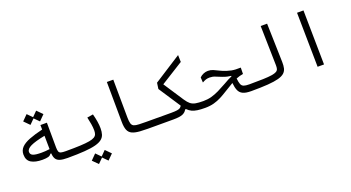

<svg xmlns="http://www.w3.org/2000/svg" viewBox="-57 -1405 4215 2304"><g transform="rotate(-20 2051.0 -253.0)"><path d="M288.6 -80.1Q197.8 -80.1 145.8 -111.6Q93.8 -143.1 93.8 -216.8Q93.8 -270.5 129.4 -307.4Q165 -344.2 235.1 -371.3Q305.2 -398.4 407.7 -422.9L406.7 -480.5H489.3L491.2 -162.6Q491.7 -127.9 498.3 -110.6Q504.9 -93.3 525.1 -87.6Q545.4 -82 585.9 -82Q606.4 -82 614.3 -74.2Q622.1 -66.4 622.1 -44.9Q622.1 -21 613.5 -9.3Q605 2.4 580.1 2.4Q518.6 2.4 482.9 -8.5Q447.3 -19.5 431.2 -45.4Q415 -71.3 412.6 -116.2H400.4Q389.6 -95.2 362.1 -87.6Q334.5 -80.1 288.6 -80.1ZM408.7 -342.8Q282.7 -317.9 224.9 -290Q167 -262.2 167 -223.6Q167 -190.9 199 -177.5Q231 -164.1 305.7 -164.1Q326.7 -164.1 356 -165.8Q385.3 -167.5 411.1 -171.4ZM417.5 -522.9 356.4 -584 295.4 -522.9 227.1 -591.8 295.4 -660.6 356.4 -599.1 417.5 -660.6 485.8 -591.8Z M580.1 2.4Q565.4 2.4 565.4 -43Q565.4 -64 571.8 -73Q578.1 -82 585.9 -82Q697.3 -82 771.2 -85.4Q845.2 -88.9 889.4 -96.9Q933.6 -105 955.6 -118.7Q977.5 -132.3 984.6 -152.3Q991.7 -172.4 991.7 -200.2Q991.7 -236.3 984.4 -280.8Q977.1 -325.2 966.3 -372.6L1042.5 -384.8Q1056.6 -333 1064.2 -285.2Q1071.8 -237.3 1071.8 -197.8Q1071.8 -153.3 1061.5 -120.1Q1051.3 -86.9 1022.7 -63.5Q994.1 -40 939.7 -25.4Q885.3 -10.7 797.4 -4.2Q709.5 2.4 580.1 2.4ZM1029.3 199.7 968.3 138.7 907.2 199.7 839.8 132.3 907.2 64 968.3 125.5 1029.3 64 1096.7 132.3Z M1752 2.4Q1740.7 2.4 1729.7 2.4Q1718.8 2.4 1708 2.4Q1650.4 2.4 1600.1 2.2Q1549.8 2 1503.9 -1Q1441.4 -5.4 1404.8 -22.5Q1368.2 -39.6 1352.5 -77.6Q1336.9 -115.7 1336.4 -182.1L1332.5 -693.4H1414.6L1418.5 -209Q1418.9 -157.7 1427 -131.3Q1435.1 -105 1457.3 -95.2Q1479.5 -85.4 1522.5 -84Q1564 -82.5 1609.6 -82.3Q1655.3 -82 1714.4 -82Q1724.6 -82 1735.6 -82Q1746.6 -82 1757.8 -82Q1781.2 -82 1781.2 -43.9Q1781.2 -19 1773.7 -8.3Q1766.1 2.4 1752 2.4Z M2337.9 2.4Q2278.8 2.4 2238 -3.4Q2197.3 -9.3 2168.2 -23.4Q2139.2 -37.6 2114.7 -62.5H2102.1Q2087.4 -31.2 2050.8 -14.4Q2014.2 2.4 1929.7 2.4H1752L1757.8 -81.5H1934.1Q1981.9 -81.5 2008.3 -85.7Q2034.7 -89.8 2047.6 -99.1Q2060.5 -108.4 2067.9 -124L1884.8 -402.8L1895.5 -479.5L2246.1 -704.6L2248.5 -616.2L1959.5 -435.5L2127.4 -179.7Q2154.8 -138.2 2180.9 -117.2Q2207 -96.2 2244.6 -89.1Q2282.2 -82 2343.8 -82Q2355.5 -82 2361.3 -71.3Q2367.2 -60.5 2367.2 -45.9Q2367.2 -18.1 2357.9 -7.8Q2348.6 2.4 2337.9 2.4Z M2923.8 2.4Q2855.5 2.4 2818.6 -15.1Q2781.7 -32.7 2765.6 -70.1Q2749.5 -107.4 2744.1 -166.5Q2742.2 -165.5 2740.2 -164.6Q2683.6 -131.8 2636.2 -101.8Q2588.9 -71.8 2543.7 -48.3Q2498.5 -24.9 2448.2 -11.2Q2397.9 2.4 2335.4 2.4Q2323.7 2.4 2316.7 -7.3Q2309.6 -17.1 2309.6 -41Q2309.6 -82 2343.8 -82Q2399.4 -82 2448.2 -95.5Q2497.1 -108.9 2546.9 -133.3Q2596.7 -157.7 2654.8 -190.4Q2687.5 -209 2711.9 -222.2Q2736.3 -235.4 2760.7 -245.1V-252Q2737.8 -254.4 2713.1 -259.8Q2688.5 -265.1 2652.3 -278.8Q2613.3 -293.5 2579.8 -307.9Q2546.4 -322.3 2508.8 -322.3Q2481.9 -322.3 2461.4 -315.7Q2440.9 -309.1 2413.6 -293.5L2409.7 -359.4Q2431.6 -381.3 2459.7 -392.8Q2487.8 -404.3 2516.6 -404.3Q2551.8 -404.3 2583 -390.9Q2614.3 -377.4 2649.2 -359.4Q2684.1 -341.3 2729 -327.1Q2759.8 -317.4 2784.9 -312.5Q2810.1 -307.6 2837.4 -306.4Q2864.7 -305.2 2901.9 -306.2L2900.4 -225.6Q2875.5 -221.2 2854.2 -215.3Q2833 -209.5 2810.5 -200.2Q2815.4 -150.4 2825.7 -125Q2835.9 -99.6 2859.9 -90.8Q2883.8 -82 2929.7 -82Q2948.2 -82 2956.5 -76.2Q2964.8 -70.3 2964.8 -51.3Q2964.8 -19 2953.1 -8.3Q2941.4 2.4 2923.8 2.4Z M2923.8 2.4Q2896 2.4 2896 -41Q2896 -64.9 2905.5 -73.5Q2915 -82 2929.7 -82Q3037.6 -82 3107.7 -84.5Q3177.7 -86.9 3218.8 -93.5Q3259.8 -100.1 3279.1 -111.8Q3298.3 -123.5 3303.5 -142.1Q3308.6 -160.6 3308.1 -187L3296.9 -693.4H3378.9L3392.1 -200.2Q3393.6 -153.8 3385.5 -119.6Q3377.4 -85.4 3351.6 -62Q3325.7 -38.6 3274.2 -24.4Q3222.7 -10.3 3137.2 -3.9Q3051.8 2.4 2923.8 2.4Z M3771.5 0 3761.2 -693.4H3843.3L3853.5 0Z"/></g></svg>

Font: Cascadia Code PL SemiLight
Style: Regular
Weight: 350
Monospace: yes
Designer: Aaron Bell
Foundry: Saja Typeworks
Version: Version 2404.023; ttfautohint (v1.8.4)